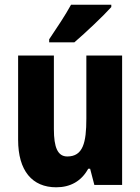

<svg xmlns="http://www.w3.org/2000/svg" viewBox="-20 -786 597 816"><path d="M453 -756V-766H282C258 -722 222 -668 189 -619V-606H296C345 -648 421 -720 453 -756ZM499 -550H347V-282C347 -180 333 -121 266 -121C225 -121 209 -160 209 -237V-550H57V-192C57 -60 117 10 219 10C279 10 326 -16 355 -69H363L381 0H499Z"/></svg>

Font: Noto Sans Myanmar UI Condensed ExtraBold
Style: Regular
Weight: 800
Width: 3
Designer: Monotype Design Team
Foundry: Monotype Imaging Inc.
Version: Version 2.103